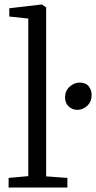

<svg xmlns="http://www.w3.org/2000/svg" viewBox="-20 -839 430 859"><path d="M106.5 -51V-756L21.5 -765V-802L166.5 -819H167.5L186.5 -806V-50L281.5 -43V0H18.5V-43ZM326 -347.5Q303.5 -347.5 287.2 -362.8Q271 -378 271 -403.5Q271 -432 291.2 -450.8Q311.5 -469.5 336 -469.5Q364.5 -469.5 377.2 -452.5Q390 -435.5 390 -413.5Q390 -384.5 370.5 -366Q351 -347.5 326 -347.5Z"/></svg>

Font: Merriweather Light
Style: Regular
Weight: 300
Version: Version 2.100